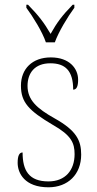

<svg xmlns="http://www.w3.org/2000/svg" viewBox="-20 -786 412 816"><path d="M175 -606H213C229 -651 268 -715 296 -753V-766H289C244 -720 222 -690 195 -642C167 -690 144 -720 99 -766H92V-753C120 -715 160 -651 175 -606ZM186 10C269 10 325 -45 325 -129C325 -189 305 -231 212 -283C137 -325 97 -361 97 -421C97 -475 127 -517 194 -517C257 -517 291 -486 291 -405C306 -405 312 -420 312 -447C312 -495 275 -542 196 -542C117 -542 69 -493 69 -422C69 -351 102 -316 205 -255C283 -211 297 -178 297 -131C297 -63 258 -15 186 -15C103 -15 76 -61 76 -138C62 -138 55 -124 55 -94C55 -50 85 10 186 10Z"/></svg>

Font: Noto Serif Devanagari SemiCondensed Thin
Style: Regular
Weight: 100
Width: 4
Designer: Universal Thirst, Indian Type Foundry and the Monotype Design Team
Foundry: Monotype Imaging Inc.
Version: Version 2.004